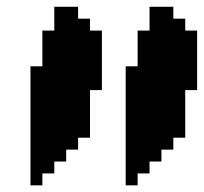

<svg xmlns="http://www.w3.org/2000/svg" viewBox="-20 -1306 611 576"><path d="M357.1 -1107.1V-750H392.9V-785.7H428.6V-821.4H464.3V-857.1H500V-892.9H535.7V-1035.7H571.4V-1214.3H535.7V-1250H500V-1285.7H428.6V-1214.3H392.9V-1107.1ZM71.4 -1107.1V-750H107.1V-785.7H142.9V-821.4H178.6V-857.1H214.3V-892.9H250V-1035.7H285.7V-1214.3H250V-1250H214.3V-1285.7H142.9V-1214.3H107.1V-1107.1Z"/></svg>

Font: Gossip High Pixel
Style: Regular
Weight: 500
Width: 7
Designer: Deborah Khodanovich
Version: Version 1.001;Glyphs 3.3.1 (3343)